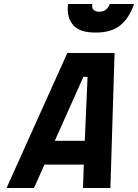

<svg xmlns="http://www.w3.org/2000/svg" viewBox="-20 -947 695 967"><path d="M444 -918Q444 -888 481 -888Q518 -888 533 -927H655Q631 -856 586 -819.5Q541 -783 462.5 -783Q384 -783 352.5 -816.5Q321 -850 321 -900Q321 -913 323 -927H445Q444 -922 444 -918ZM13 0 319 -680H557L536 0H398L402 -118H204L151 0ZM400 -560 256 -238H407L421 -560Z"/></svg>

Font: Titillium Web
Style: Bold Italic
Weight: 700
Italic angle: -13°
Version: Version 1.001;PS 57.000;hotconv 1.0.70;makeotf.lib2.5.55311